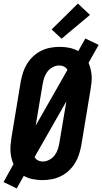

<svg xmlns="http://www.w3.org/2000/svg" viewBox="-33 -1007 576 1082"><path d="M61 55 -13 19 43 -82Q36 -98 31.5 -117Q27 -136 26 -155Q25 -174 27 -194Q29 -214 32 -234L84 -548Q89 -574 97 -599Q105 -624 119.5 -647.5Q134 -671 154.5 -690Q175 -709 199.5 -721Q224 -733 250.5 -738Q277 -743 303 -743Q331 -743 358 -737.5Q385 -732 408 -719L448 -790L523 -754L466 -653Q473 -637 477.5 -618Q482 -599 483.5 -580Q485 -561 482.5 -541Q480 -521 477 -501L425 -187Q420 -161 412 -136Q404 -111 389.5 -87.5Q375 -64 354.5 -45Q334 -26 309.5 -14Q285 -2 258.5 3Q232 8 206 8Q178 8 151 2.5Q124 -3 101 -16ZM168 -299 347 -613Q341 -625 328.5 -631.5Q316 -638 301 -638Q282 -638 264 -628.5Q246 -619 234 -603Q222 -587 216 -568.5Q210 -550 207 -531ZM208 -97Q227 -97 245 -106.5Q263 -116 275 -132Q287 -148 293 -166.5Q299 -185 302 -204L341 -436L162 -122Q168 -110 180.5 -103.5Q193 -97 208 -97ZM314 -789 258 -841 406 -987 474 -923Z"/></svg>

Font: Iosevka SS18 Extrabold
Style: Italic
Weight: 800
Italic angle: -9°
Monospace: yes
Designer: Belleve Invis
Foundry: Belleve Invis
Version: Version 25.1.1; ttfautohint (v1.8.4)